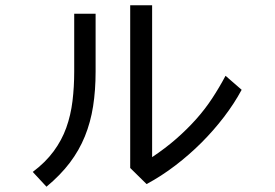

<svg xmlns="http://www.w3.org/2000/svg" viewBox="-20 -660 1040 727"><path d="M342 -389Q342 -318 332.5 -257.5Q323 -197 301.5 -144Q280 -91 244.5 -44Q209 3 156 47L104 -9Q152 -45 183 -87Q214 -129 231 -176.5Q248 -224 254.5 -277.5Q261 -331 261 -389V-608H342ZM895 -320Q867 -268 828 -217Q789 -166 743 -120Q697 -74 644 -33.5Q591 7 535 37L473 -24V-640H556V-65Q607 -99 648 -135Q689 -171 722.5 -208.5Q756 -246 783 -287Q810 -328 834 -373Z"/></svg>

Font: NanumGothicCoding
Style: Regular
Weight: 400
Monospace: yes
Designer: Kwon Bruce; Nicolas Noh; Sung-woo Choi; Go-un Cha; Soo-hyun Park;
Foundry: NHN Corporation
Version: Version 2.000;PS 1;hotconv 1.0.49;makeotf.lib2.0.14853